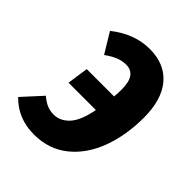

<svg xmlns="http://www.w3.org/2000/svg" viewBox="-200 -646 760 760"><g transform="rotate(45 180.5 -266.0)"><path d="M375 -339Q375 -240 345 -159.5Q315 -79 256 -31.5Q197 16 114 16Q24 16 -35 -45L39 -126Q58 -110 75 -102.5Q92 -95 114 -95Q150 -95 178 -125.5Q206 -156 219 -226H66L79 -315H232Q234 -341 234 -354Q234 -398 219.5 -418Q205 -438 177 -438Q155 -438 134 -429.5Q113 -421 88 -403L37 -487Q114 -548 199 -548Q283 -548 329 -494Q375 -440 375 -339Z"/></g></svg>

Font: Fira Sans Extra Condensed
Style: Bold Italic
Weight: 700
Width: 3
Italic angle: -8°
Designer: Carrois Corporate & Edenspiekermann AG
Foundry: Carrois Corporate GbR & Edenspiekermann AG
Version: Version 4.203